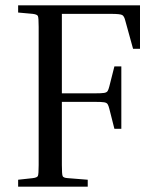

<svg xmlns="http://www.w3.org/2000/svg" viewBox="-20 -700 583 720"><path d="M409 -451H435V-217H409L390 -292Q387 -304 383.5 -309.5Q380 -315 370 -316.5Q360 -318 336 -318H212V-81Q212 -46 215 -39.5Q218 -33 234 -32L309 -26V0H48V-26L103 -32Q119 -34 122 -40Q125 -46 125 -81V-599Q125 -634 122 -640Q119 -646 103 -648L48 -653V-680H505V-517H479L450 -622Q446 -639 438.5 -643.5Q431 -648 396 -648H212V-350H336Q360 -350 370 -351.5Q380 -353 383.5 -358.5Q387 -364 390 -376Z"/></svg>

Font: Inria Serif
Style: Regular
Weight: 400
Designer: Black Foundry Team
Foundry: Black Foundry
Version: Version 1.000; ttfautohint (v1.8.3)